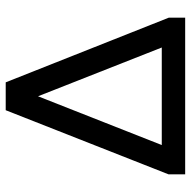

<svg xmlns="http://www.w3.org/2000/svg" viewBox="-18 -666 684 689"><g transform="rotate(-90 324.5 -322.0)"><path d="M43 0V-60L273 -644H373L605 -59V0ZM148 -84H498L323 -528Z"/></g></svg>

Font: Kanit
Style: Regular
Weight: 400
Designer: Katatrad Team
Foundry: CadsonDemak
Version: Version 2.000; ttfautohint (v1.8.3)